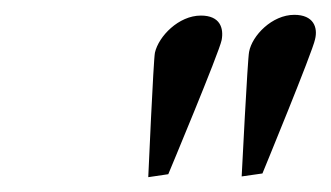

<svg xmlns="http://www.w3.org/2000/svg" viewBox="-20 -665 446 259"><path d="M306 -427 334 -431C334 -431 402 -596 405 -612C409 -628 403 -645 377 -645C347 -645 320 -617 316 -595C314 -586 306 -427 306 -427ZM180 -426 207 -430C207 -430 276 -595 279 -611C282 -627 277 -644 251 -644C221 -644 194 -616 189 -594C187 -585 180 -426 180 -426Z"/></svg>

Font: Libertinus Sans
Style: Italic
Weight: 400
Italic angle: -12°
Designer: Philipp H. Poll, Khaled Hosny
Foundry: Caleb Maclennan
Version: Version 7.050;RELEASE